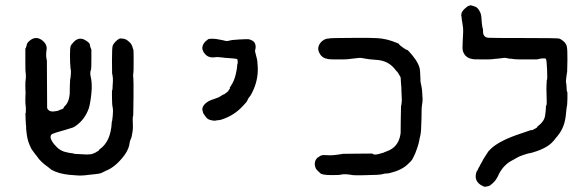

<svg xmlns="http://www.w3.org/2000/svg" viewBox="-20 -644 2228 727"><path d="M89 -487Q112 -509 136 -494Q161 -477 156 -453Q154 -440 155 -429.5Q156 -419 156.5 -418.5Q157 -418 157.5 -416.5Q158 -415 158 -327.5Q158 -240 158.5 -235.5Q159 -231 164 -227Q170 -221 183.5 -222Q197 -223 205 -227Q213 -231 213 -230Q213 -229 217.5 -232Q222 -235 221.5 -236.5Q221 -238 223 -240Q241 -255 244 -288Q244 -298 244.5 -320Q245 -342 245.5 -342Q246 -342 246.5 -347Q247 -352 247.5 -354Q248 -356 248.5 -366.5Q249 -377 248 -380Q247 -383 246.5 -393.5Q246 -404 245.5 -406Q245 -408 245 -434.5Q245 -461 247 -468Q249 -475 260 -486Q281 -507 306 -490Q320 -481 320 -475.5Q320 -470 326 -456V-425Q326 -386 325 -382Q320 -370 323 -356Q330 -328 326 -290Q322 -252 316 -233Q301 -192 269 -169Q260 -162 255.5 -161Q251 -160 246 -158Q241 -156 231.5 -153.5Q222 -151 211 -147.5Q200 -144 195.5 -143Q191 -142 189.5 -141Q188 -140 184 -139Q163 -134 177 -109Q182 -100 195.5 -86.5Q209 -73 227.5 -68.5Q246 -64 251 -64Q256 -64 258 -62.5Q260 -61 279.5 -60.5Q299 -60 308 -59Q324 -59 331.5 -62Q339 -65 342 -66.5Q345 -68 345 -68.5Q345 -69 349 -71Q355 -74 354.5 -75Q354 -76 359 -80Q399 -109 403 -178Q403 -184 404 -185Q405 -186 405.5 -193.5Q406 -201 407 -206Q409 -227 406.5 -238Q404 -249 404 -277V-302H405Q406 -303 406.5 -318.5Q407 -334 407.5 -336.5Q408 -339 407.5 -346.5Q407 -354 406 -359.5Q405 -365 404.5 -365.5Q404 -366 404 -414Q404 -462 406.5 -470Q409 -478 417 -486Q425 -494 430 -496.5Q435 -499 435 -498.5Q435 -498 441 -498Q454 -498 464.5 -489.5Q475 -481 477.5 -475.5Q480 -470 480.5 -469.5Q481 -469 482.5 -463Q484 -457 485 -456.5Q486 -456 486 -413Q486 -370 485 -367Q484 -364 484 -357.5Q484 -351 485 -346Q486 -341 485.5 -275.5Q485 -210 484.5 -207Q484 -204 483 -202Q482 -194 483 -175.5Q484 -157 482 -146.5Q480 -136 479 -129.5Q478 -123 475 -117Q472 -111 471 -104Q469 -81 451 -56Q417 -11 380 3Q375 5 367 9.5Q359 14 340 15.5Q321 17 316 18Q289 22 269 20Q249 18 243 18Q203 14 177 0Q173 -2 173 -2.5Q173 -3 169.5 -5.5Q166 -8 164.5 -9.5Q163 -11 160 -13Q134 -31 120 -52Q116 -57 112 -62Q108 -67 105.5 -71Q103 -75 101 -77Q99 -79 91.5 -96.5Q84 -114 81 -137.5Q78 -161 79 -165Q78 -167 77 -192.5Q76 -218 76.5 -216.5Q77 -215 77.5 -216Q78 -217 78 -229Q78 -241 77 -245Q76 -249 76 -267Q76 -285 76.5 -287Q77 -289 77 -292Q77 -295 76.5 -297Q76 -299 76 -318.5Q76 -338 77 -341Q78 -344 78 -355.5Q78 -367 77 -368.5Q76 -370 76 -413Q76 -456 76 -458.5Q76 -461 77 -461.5Q78 -462 79 -466Q80 -470 81 -472.5Q82 -475 82 -477.5Q82 -480 89 -487Z M827 -491Q838 -487 847.5 -490Q857 -493 885 -494.5Q913 -496 919.5 -495.5Q926 -495 926.5 -494.5Q927 -494 929 -493Q948 -487 948 -466Q948 -460 946.5 -456Q945 -452 946 -448.5Q947 -445 948 -440Q949 -435 952 -424.5Q955 -414 956 -389Q958 -340 935 -294Q930 -283 924.5 -277Q919 -271 917 -264.5Q915 -258 898 -241Q867 -208 824 -193Q813 -189 808 -189Q803 -189 797 -187.5Q791 -186 778.5 -189Q766 -192 760 -200.5Q754 -209 753 -210Q752 -211 750.5 -214Q749 -217 749 -217Q749 -217 748 -221Q747 -225 747 -226Q747 -227 746.5 -227Q746 -227 746 -229Q746 -241 757 -251.5Q768 -262 787.5 -268Q807 -274 815.5 -280Q824 -286 826 -286Q828 -286 833 -290Q838 -294 841.5 -296.5Q845 -299 845 -300.5Q845 -302 848.5 -306Q852 -310 850.5 -311Q849 -312 855 -320Q867 -338 872.5 -362Q878 -386 878 -393.5Q878 -401 879 -401.5Q880 -402 880 -407Q880 -412 880 -412L879 -419Q877 -422 860 -423Q828 -425 815 -427Q802 -429 792 -427Q766 -424 753 -444Q751 -446 750.5 -447Q750 -448 748.5 -452.5Q747 -457 746.5 -457Q746 -457 746 -463Q747 -480 765 -493Q772 -498 772 -497Q772 -496 777.5 -497Q783 -498 783 -497.5Q783 -497 789 -497Q795 -497 797.5 -496.5Q800 -496 811.5 -494Q823 -492 827 -491Z M1481 -375Q1466 -396 1447.5 -406Q1429 -416 1403.5 -417.5Q1378 -419 1363 -422Q1348 -425 1343 -425Q1338 -425 1328 -423.5Q1318 -422 1310.5 -421.5Q1303 -421 1298.5 -420Q1294 -419 1261.5 -419Q1229 -419 1224.5 -420Q1220 -421 1216 -422Q1197 -426 1188 -446Q1179 -467 1197 -486Q1201 -490 1205 -492Q1209 -494 1209 -494.5Q1209 -495 1213 -496Q1217 -497 1217.5 -497.5Q1218 -498 1223 -498Q1228 -498 1228.5 -499Q1229 -500 1312 -500.5Q1395 -501 1409.5 -499.5Q1424 -498 1424 -498Q1424 -498 1430 -497Q1436 -496 1438.5 -495.5Q1441 -495 1449.5 -493Q1458 -491 1466 -488Q1474 -485 1483 -481.5Q1492 -478 1491.5 -476.5Q1491 -475 1495 -472Q1499 -469 1503 -466Q1507 -463 1510 -461Q1513 -459 1517.5 -456.5Q1522 -454 1523 -454.5Q1524 -455 1541 -435Q1569 -401 1570.5 -375.5Q1572 -350 1572 -345Q1571 -337 1574 -326Q1577 -312 1578 -303Q1579 -294 1579 -288Q1581 -264 1579.5 -257Q1578 -250 1577.5 -243.5Q1577 -237 1576.5 -232Q1576 -227 1576 -196Q1575 -144 1571.5 -130.5Q1568 -117 1567 -109.5Q1566 -102 1559 -81.5Q1552 -61 1547 -52Q1542 -43 1540.5 -39.5Q1539 -36 1525 -23Q1502 0 1457 11Q1449 13 1442.5 13Q1436 13 1430 15Q1424 17 1407.5 18Q1391 19 1355 19.5Q1319 20 1315 19Q1311 18 1303 17Q1286 15 1279 16Q1272 17 1269 17.5Q1266 18 1262.5 18.5Q1259 19 1236 19Q1197 19 1192 11Q1191 10 1188 7.5Q1185 5 1181 0.5Q1177 -4 1177 -4Q1165 -28 1181 -46Q1182 -48 1183 -47.5Q1184 -47 1188 -50.5Q1192 -54 1192 -53.5Q1192 -53 1196 -55Q1202 -58 1217 -56.5Q1232 -55 1247 -57Q1262 -59 1270 -60Q1278 -61 1278 -61.5Q1278 -62 1316 -62Q1354 -62 1372.5 -62.5Q1391 -63 1391 -62Q1396 -56 1414.5 -61Q1433 -66 1434 -66.5Q1435 -67 1435 -67.5Q1435 -68 1444 -71Q1488 -86 1496 -134Q1497 -139 1497 -141Q1497 -143 1497.5 -192.5Q1498 -242 1498.5 -242.5Q1499 -243 1499.5 -245.5Q1500 -248 1501 -257Q1502 -266 1501 -276.5Q1500 -287 1500 -300Q1500 -313 1499 -321.5Q1498 -330 1498 -334Q1498 -352 1495 -355L1484 -373Q1484 -372 1481 -375Z M2051 -342Q2053 -342 2051.5 -380Q2050 -418 2047 -421Q2041 -426 2013 -419Q2011 -419 1970.5 -419Q1930 -419 1927 -420Q1924 -421 1916.5 -421.5Q1909 -422 1908 -422Q1894 -426 1885.5 -424.5Q1877 -423 1869.5 -422.5Q1862 -422 1859 -421.5Q1856 -421 1852.5 -421Q1849 -421 1845.5 -420Q1842 -419 1809.5 -419Q1777 -419 1774.5 -419.5Q1772 -420 1766 -421Q1741 -426 1733 -450Q1730 -459 1732 -487Q1735 -529 1733 -541.5Q1731 -554 1730 -561.5Q1729 -569 1728.5 -570Q1728 -571 1728 -576.5Q1728 -582 1727 -582Q1726 -582 1727 -591Q1728 -600 1739 -610.5Q1750 -621 1756.5 -622.5Q1763 -624 1763 -624L1773 -621Q1773 -621 1780 -618.5Q1787 -616 1793.5 -606Q1800 -596 1801.5 -587.5Q1803 -579 1803.5 -568.5Q1804 -558 1804.5 -555.5Q1805 -553 1806 -545Q1807 -537 1808 -536.5Q1809 -536 1809 -525Q1809 -502 1830 -501Q1838 -500 1964.5 -500Q2091 -500 2097.5 -498Q2104 -496 2113.5 -488Q2123 -480 2126 -469Q2129 -458 2128.5 -416Q2128 -374 2127.5 -372Q2127 -370 2126 -364Q2125 -358 2124 -348Q2122 -335 2123.5 -330Q2125 -325 2125.5 -311Q2126 -297 2127 -298L2128 -296Q2128 -295 2128.5 -292.5Q2129 -290 2128.5 -269Q2128 -248 2127.5 -247Q2127 -246 2126 -239.5Q2125 -233 2124.5 -227.5Q2124 -222 2123 -213Q2119 -164 2094 -133Q2090 -127 2085 -122Q2070 -101 2052 -90Q2034 -79 2012 -71.5Q1990 -64 1986 -64Q1982 -64 1964 -58Q1946 -52 1940.5 -48.5Q1935 -45 1920 -37Q1888 -21 1869 15Q1865 25 1863 27.5Q1861 30 1858.5 35Q1856 40 1845.5 50Q1835 60 1828.5 61Q1822 62 1818 63Q1814 64 1807 60Q1770 42 1786 2Q1788 3 1789.5 -2Q1791 -7 1791.5 -7Q1792 -7 1793.5 -10.5Q1795 -14 1796 -14Q1796 -14 1798 -19L1806 -33Q1807 -36 1808.5 -38Q1810 -40 1810 -41L1826 -66Q1826 -68 1838 -80Q1871 -112 1954 -139L1992 -152Q1991 -151 1992 -151Q1997 -151 2010 -159Q2015 -162 2014.5 -163.5Q2014 -165 2019 -168Q2041 -185 2044 -206.5Q2047 -228 2047 -235.5Q2047 -243 2047 -243Q2051 -243 2050 -266.5Q2049 -290 2049 -307Q2049 -324 2049.5 -324.5Q2050 -325 2050 -333.5Q2050 -342 2051 -342Z"/></svg>

Font: TT2020 Style E
Style: Regular
Weight: 400
Version: Version 00.2